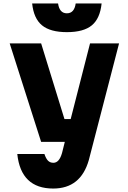

<svg xmlns="http://www.w3.org/2000/svg" viewBox="-20 -871 740 1111"><path d="M36 -620H218L353 -182H389L501 -620H669L494 55Q447 220 288 220Q101 220 80 20H237Q246 47 258 59Q270 71 289 71Q323 71 339 14L355 -50H218ZM316 -851Q324 -794 367 -794Q410 -794 418 -851H568Q559 -764 511.5 -724.5Q464 -685 367 -685Q271 -685 223 -724.5Q175 -764 166 -851Z"/></svg>

Font: Martian Mono ExtraBold
Style: Regular
Weight: 800
Monospace: yes
Designer: Roman Shamin
Foundry: Evil Martians
Version: Version 1.000; ttfautohint (v1.8.4.7-5d5b)